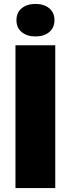

<svg xmlns="http://www.w3.org/2000/svg" viewBox="-20 -960 361 980"><path d="M59 -729H262V0H59ZM64 -857Q64 -896 91 -918Q118 -940 161 -940Q204 -940 231 -918Q258 -896 258 -857Q258 -818 231 -796Q204 -774 161 -774Q118 -774 91 -796Q64 -818 64 -857Z"/></svg>

Font: Mona Sans Black
Style: Regular
Weight: 900
Designer: Deni Anggara
Foundry: GitHub
Version: Version 2.000